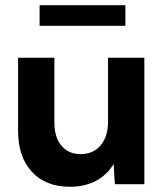

<svg xmlns="http://www.w3.org/2000/svg" viewBox="-20 -711 637 741"><path d="M537.1 0H423.3L418.5 -78.1Q392.6 -35.2 349.9 -12.7Q307.1 9.8 250 9.8Q156.2 9.8 103 -47.9Q49.8 -105.5 49.8 -206.1V-488.3H189.9V-238.3Q189.9 -181.2 217 -148.7Q244.1 -116.2 291 -116.2Q339.8 -116.2 368.4 -150.1Q397 -184.1 397 -242.2V-488.3H537.1ZM463.9 -611.3H132.8V-690.9H463.9Z"/></svg>

Font: Kumbh Sans
Style: Bold
Weight: 700
Version: Version 1.005